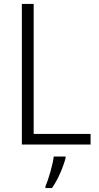

<svg xmlns="http://www.w3.org/2000/svg" viewBox="-20 -734 501 975"><path d="M91 0H440V-54H151V-714H91ZM313 69V61H253C248 103 226 178 211 211V221H244C275 177 301 114 313 69Z"/></svg>

Font: Noto Sans Bengali SemiCondensed Light
Style: Regular
Weight: 300
Width: 4
Designer: Joana Ranito - Universal Thirst; Jelle Bosma - Monotype Design Team
Foundry: Universal Thirst ehf.
Version: Version 3.000